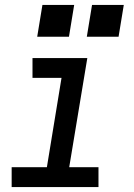

<svg xmlns="http://www.w3.org/2000/svg" viewBox="-20 -754 540 774"><path d="M27 0V-80H169L228 -440H111V-520H332L259 -80H377V0ZM330 -606 351 -734H479L458 -606ZM130 -606 151 -734H279L258 -606Z"/></svg>

Font: Iosevka SS04 Medium
Style: Italic
Weight: 500
Italic angle: -9°
Monospace: yes
Designer: Belleve Invis
Foundry: Belleve Invis
Version: Version 19.0.0; ttfautohint (v1.8.4)